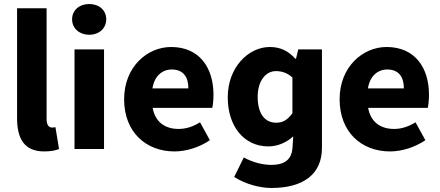

<svg xmlns="http://www.w3.org/2000/svg" viewBox="-20 -742 2193 956"><path d="M200 12C233 12 258 7 274 0L256 -109C248 -107 244 -107 238 -107C226 -107 212 -117 212 -148V-701H65V-154C65 -54 99 12 200 12Z M351 0H498V-496H351ZM424 -569C474 -569 509 -601 509 -646C509 -691 474 -722 424 -722C375 -722 339 -691 339 -646C339 -601 375 -569 424 -569Z M849 12C908 12 974 -9 1025 -44L976 -133C940 -111 906 -100 869 -100C803 -100 753 -133 740 -205H1037C1040 -217 1043 -244 1043 -270C1043 -405 973 -508 832 -508C713 -508 598 -409 598 -248C598 -84 707 12 849 12ZM739 -302C749 -365 789 -396 835 -396C894 -396 918 -357 918 -302Z M1331 194C1492 194 1583 124 1583 -5V-496H1465L1454 -450H1450C1413 -491 1373 -508 1323 -508C1219 -508 1114 -409 1114 -257C1114 -114 1194 -13 1317 -13C1363 -13 1407 -33 1440 -63L1436 -1C1431 46 1404 79 1331 79C1291 79 1241 68 1194 42L1146 139C1203 176 1277 194 1331 194ZM1355 -131C1298 -131 1263 -177 1263 -259C1263 -342 1305 -388 1354 -388C1381 -388 1410 -380 1436 -356V-178C1410 -143 1387 -131 1355 -131Z M1922 12C1981 12 2047 -9 2098 -44L2049 -133C2013 -111 1979 -100 1942 -100C1876 -100 1826 -133 1813 -205H2110C2113 -217 2116 -244 2116 -270C2116 -405 2046 -508 1905 -508C1786 -508 1671 -409 1671 -248C1671 -84 1780 12 1922 12ZM1812 -302C1822 -365 1862 -396 1908 -396C1967 -396 1991 -357 1991 -302Z"/></svg>

Font: Giro Sans Regular
Style: Bold
Weight: 700
Designer: Paul D. Hunt
Foundry: Adobe Systems Incorporated
Version: Version 1.000;PS 1.0;hotconv 1.0.88;makeotf.lib2.5.647800